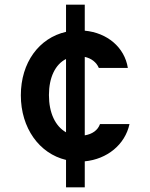

<svg xmlns="http://www.w3.org/2000/svg" viewBox="-20 -680 640 820"><path d="M262 120H342V9C437 0 514 -62 533 -150H407C398 -124 374 -107 342 -102V-437C370 -431 392 -414 402 -390H526C512 -478 438 -540 342 -549V-660H262V-544C147 -518 69 -413 69 -273C69 -133 148 -24 262 3ZM189 -274C189 -349 216 -405 262 -428V-115C216 -141 189 -198 189 -274Z"/></svg>

Font: CommitMono
Style: Bold
Weight: 700
Monospace: yes
Designer: Eigil Nikolajsen
Foundry: Eigil Nikolajsen
Version: Version 1.143